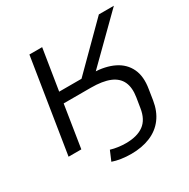

<svg xmlns="http://www.w3.org/2000/svg" viewBox="-194 -884 1234 1252"><g transform="rotate(-30 423.0 -258.0)"><path d="M442 189Q403 189 367 183.5Q331 178 303 168L334 95Q360 103 389.5 107Q419 111 447 111Q532 111 581 75Q630 39 642 -40L654 -114Q665 -183 644 -228Q623 -273 569.5 -295Q516 -317 428 -317H224L174 0H78L190 -705H286L237 -398H422L386 -379L713 -705H826L478 -362L489 -395Q582 -392 645.5 -360.5Q709 -329 737.5 -269Q766 -209 751 -120L739 -43Q727 33 688 85Q649 137 586 163Q523 189 442 189Z"/></g></svg>

Font: Nunito Sans 10pt Expanded
Style: Italic
Weight: 400
Width: 7
Italic angle: -9°
Designer: Vernon Adams
Foundry: Vernon Adams
Version: Version 3.101;gftools[0.9.27]